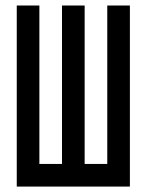

<svg xmlns="http://www.w3.org/2000/svg" viewBox="-20 -687 540 707"><path d="M41.7 -666.7H125V-83.3H208.3V-666.7H291.7V-83.3H375V-666.7H458.3V0H41.7Z"/></svg>

Font: Yulong
Style: Regular
Weight: 400
Designer: GGBotNet
Foundry: f0n7.com
Version: 1.00